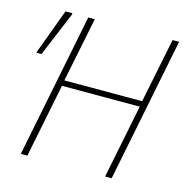

<svg xmlns="http://www.w3.org/2000/svg" viewBox="-99 -755 826 849"><g transform="rotate(15 314.0 -330.0)"><path d="M70 0 202 -660H232L172 -364H528L588 -660H618L486 0H456L524 -338H168L100 0ZM20 -450 98 -660H128L130 -656L44 -450Z"/></g></svg>

Font: Source Sans 3 ExtraLight
Style: Italic
Weight: 250
Italic angle: -11°
Designer: Paul D. Hunt
Foundry: Adobe
Version: Version 3.046;hotconv 1.0.118;makeotfexe 2.5.65603